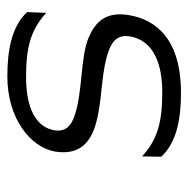

<svg xmlns="http://www.w3.org/2000/svg" viewBox="-15 -487 513 523"><g transform="rotate(-90 241.5 -225.5)"><path d="M90 -331C78 -253 129 -226 196 -214C247 -204 317 -204 364 -186C385 -179 410 -164 404 -129C393 -61 324 -40 252 -40C172 -40 124 -52 77 -95L76 -43C114 -1 179 11 250 11C395 11 450 -56 462 -132C472 -194 443 -222 402 -240C347 -264 249 -256 185 -280C165 -287 143 -300 148 -333C158 -395 229 -411 293 -411C373 -411 421 -399 468 -356L470 -408C432 -450 366 -462 295 -462C179 -462 101 -398 90 -331Z"/></g></svg>

Font: Charger Sport
Style: ExLitObl
Weight: 200
Designer: Jasper
Foundry: Cannot Into Space Fonts
Version: Version 1.1